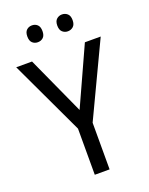

<svg xmlns="http://www.w3.org/2000/svg" viewBox="-165 -988 832 1072"><g transform="rotate(-20 251.0 -452.0)"><path d="M251 -369 408 -714H502L295 -277V0H207V-274L0 -714H94ZM117 -854Q117 -880 130 -892Q143 -904 162 -904Q181 -904 194 -892Q207 -880 207 -854Q207 -828 194 -816Q181 -804 162 -804Q143 -804 130 -816Q117 -828 117 -854ZM295 -854Q295 -880 308.5 -892Q322 -904 340 -904Q359 -904 372.5 -892Q386 -880 386 -854Q386 -828 372.5 -816Q359 -804 340 -804Q322 -804 308.5 -816Q295 -828 295 -854Z"/></g></svg>

Font: Noto Sans Sinhala SemiCondensed
Style: Regular
Weight: 400
Width: 4
Designer: Jelle Bosma - Monotype Design Team
Foundry: Monotype Imaging Inc.
Version: Version 2.006; ttfautohint (v1.8.4.7-5d5b)